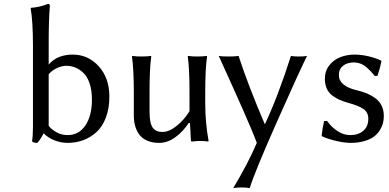

<svg xmlns="http://www.w3.org/2000/svg" viewBox="-20 -718 1980 978"><path d="M324.2 -29.8Q381.3 -29.8 414.8 -78.9Q448.2 -127.9 448.2 -210.9Q448.2 -257.3 436.8 -292Q425.3 -326.7 405.8 -345.7Q386.2 -364.7 364.3 -373.8Q342.3 -382.8 317.9 -382.8Q294.9 -382.8 269.8 -371.1Q244.6 -359.4 228 -339.8V-77.1Q242.7 -58.1 268.6 -43.9Q294.4 -29.8 324.2 -29.8ZM324.2 9.8Q289.6 9.8 256.3 -3.7Q223.1 -17.1 202.1 -39.1Q188 -9.8 169.9 9.8Q150.9 9.8 143.1 2Q147.9 -25.4 147.9 -73.2V-481.9Q147.9 -610.4 136.2 -674.8L138.2 -678.2Q182.1 -681.2 225.1 -698.2Q233.9 -698.2 233.9 -688Q228 -614.7 228 -500V-389.2Q271 -439.9 351.1 -439.9Q429.2 -439.9 483.2 -380.1Q537.1 -320.3 537.1 -226.1Q537.1 -165.5 519.3 -118.9Q501.5 -72.3 471.2 -44.9Q440.9 -17.6 403.8 -3.9Q366.7 9.8 324.2 9.8Z M943.4 -92.8 941.4 -91.8Q913.6 -48.8 873.8 -19.5Q834 9.8 790.5 9.8Q754.9 9.8 728.8 -2Q702.6 -13.7 688.5 -33.9Q674.3 -54.2 668 -77.9Q661.6 -101.6 661.6 -128.9V-250Q661.6 -362.3 652.3 -430.2L654.8 -433.1Q672.9 -430.2 701.7 -430.2Q730.5 -430.2 748.5 -433.1L750.5 -430.2Q741.7 -370.1 741.7 -250V-149.9Q741.7 -116.7 746.8 -94.7Q752 -72.8 762 -62.7Q772 -52.7 782.2 -49.3Q792.5 -45.9 807.6 -45.9Q842.3 -45.9 881.3 -77.9Q920.4 -109.9 945.3 -151.9V-250Q945.3 -365.7 936.5 -430.2L938.5 -433.1Q956.5 -430.2 985.4 -430.2Q1014.2 -430.2 1032.7 -433.1L1034.7 -430.2Q1025.4 -367.2 1025.4 -250V-192.9Q1025.4 -93.8 1042.5 0L1040.5 2.9Q1020.5 0 995.6 0Q981 0 961.4 2.9Q952.6 2.9 952.6 0L947.8 -89.8Z M1094.2 -433.1Q1108.9 -430.2 1146 -430.2Q1176.8 -430.2 1195.3 -433.1Q1243.2 -285.6 1328.1 -86.9H1330.1Q1396 -227.1 1461.9 -433.1Q1475.1 -430.2 1501 -430.2Q1529.3 -430.2 1543.9 -433.1Q1502.4 -349.6 1389.6 -95.2Q1276.9 159.2 1252 240.2Q1236.3 236.8 1210.9 236.8Q1185.1 236.8 1168 240.2Q1243.7 113.8 1288.1 9.8Q1278.3 -17.1 1259.5 -61.8Q1240.7 -106.4 1215.1 -164.6Q1189.5 -222.7 1170.9 -263.7Q1152.3 -304.7 1125.2 -364.7Q1098.1 -424.8 1094.2 -433.1Z M1630.9 -101.1 1646 -102.1Q1668.5 -70.3 1699.5 -50Q1730.5 -29.8 1764.2 -29.8Q1805.2 -29.8 1830.6 -51.8Q1856 -73.7 1856 -112.8Q1856 -146 1831.3 -162.8Q1806.6 -179.7 1754.9 -193.8Q1728.5 -201.2 1710.2 -209.2Q1691.9 -217.3 1673.1 -231.2Q1654.3 -245.1 1644.5 -266.6Q1634.8 -288.1 1634.8 -316.9Q1634.8 -356.4 1657.5 -385.3Q1680.2 -414.1 1713.9 -427Q1747.6 -439.9 1786.1 -439.9Q1821.8 -439.9 1859.6 -430.7Q1897.5 -421.4 1920.9 -409.2L1922.9 -405.8Q1916.5 -372.6 1902.8 -332L1889.2 -331.1Q1877 -345.7 1869.4 -353.8Q1861.8 -361.8 1847.4 -374.8Q1833 -387.7 1816.4 -393.8Q1799.8 -399.9 1781.7 -399.9Q1748.5 -399.9 1727.3 -382.8Q1706.1 -365.7 1706.1 -335.9Q1706.1 -279.3 1798.8 -257.8Q1828.1 -251 1850.3 -241.5Q1872.6 -231.9 1892.8 -217Q1913.1 -202.1 1924.1 -179.2Q1935.1 -156.2 1935.1 -127Q1935.1 -108.9 1930.9 -91.6Q1926.8 -74.2 1915 -55.2Q1903.3 -36.1 1885 -22.2Q1866.7 -8.3 1835.7 0.7Q1804.7 9.8 1765.1 9.8Q1735.4 9.8 1692.6 0Q1649.9 -9.8 1618.2 -24.9Q1622.6 -67.9 1630.9 -101.1Z"/></svg>

Font: Linear Smooth
Style: Regular
Weight: 400
Designer: Philipp H. Poll, Flanker
Foundry: Philipp H. Poll, reworked by Flanker
Version: Version 1.061 | FøM Fix